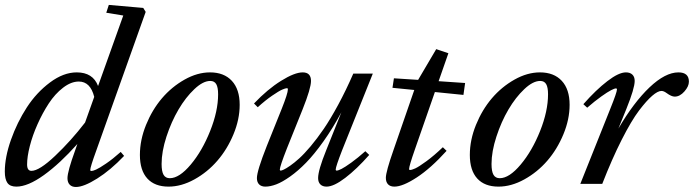

<svg xmlns="http://www.w3.org/2000/svg" viewBox="-20 -745 2812 778"><path d="M46.4 11.2Q20.5 11.2 10 -3.9Q-0.5 -19 -0.5 -49.8Q-0.5 -107.9 24.4 -178.5Q49.3 -249 88.6 -309.6Q127.9 -370.1 182.6 -410.9Q237.3 -451.7 291 -451.7Q356.4 -451.7 377.4 -396.5L479.5 -682.1L410.6 -693.4L420.9 -725.1L560.5 -712.9L570.3 -696.8L370.1 -134.8Q345.7 -67.9 345.7 -56.2Q345.7 -52.2 350.6 -52.2Q356.4 -52.2 369.4 -57.9Q382.3 -63.5 409.9 -82.3Q437.5 -101.1 469.2 -129.4L482.9 -113.3Q428.2 -55.7 373.8 -21.5Q319.3 12.7 287.6 12.7Q271.5 12.7 262.5 3.4Q253.4 -5.9 253.4 -22.9Q253.4 -50.3 284.7 -136.2L293.5 -161.6Q223.1 -82.5 158 -35.6Q92.8 11.2 46.4 11.2ZM89.8 -78.6Q89.8 -52.7 107.4 -52.7Q139.2 -52.7 203.4 -113.5Q267.6 -174.3 324.7 -248.5L361.8 -352.5Q346.2 -414.6 299.3 -414.6Q268.1 -414.6 235.6 -389.6Q203.1 -364.7 177.7 -325.9Q152.3 -287.1 132.1 -241.7Q111.8 -196.3 100.8 -153.1Q89.8 -109.9 89.8 -78.6Z M663.1 11.2Q606.9 11.2 576.9 -21.7Q546.9 -54.7 546.9 -117.2Q546.9 -177.7 571.8 -239Q596.7 -300.3 636.2 -346.7Q675.8 -393.1 727.8 -422.4Q779.8 -451.7 831.1 -451.7Q887.7 -451.7 919.4 -417.5Q951.2 -383.3 951.2 -320.3Q951.2 -261.2 926 -200.7Q900.9 -140.1 860.8 -93.8Q820.8 -47.4 767.8 -18.1Q714.8 11.2 663.1 11.2ZM668 -22.9Q706.5 -22.9 752.9 -78.1Q799.3 -133.3 831.5 -214.1Q863.8 -294.9 863.8 -362.8Q863.8 -391.1 856.2 -404.1Q848.6 -417 832 -417Q802.7 -417 767.6 -383.8Q732.4 -350.6 703.4 -301.3Q674.3 -252 654.5 -191.4Q634.8 -130.9 634.8 -80.6Q634.8 -50.3 642.8 -36.6Q650.9 -22.9 668 -22.9Z M1055.2 11.2Q1039.1 11.2 1030 2.2Q1021 -6.8 1021 -23.4Q1021 -52.2 1061 -153.3L1121.6 -304.2Q1146.5 -366.7 1146.5 -382.8Q1146.5 -387.7 1143.1 -387.7Q1136.7 -387.7 1123.3 -381.8Q1109.9 -376 1082.8 -357.4Q1055.7 -338.9 1024.4 -310.5L1009.3 -325.7Q1064 -383.3 1118.9 -417.5Q1173.8 -451.7 1206.5 -451.7Q1240.2 -451.7 1240.2 -417Q1240.2 -387.2 1206.5 -302.7L1142.6 -143.6Q1113.8 -70.3 1113.8 -57.1Q1113.8 -53.7 1117.7 -53.7Q1121.1 -53.7 1130.1 -57.9Q1139.2 -62 1156 -73.7Q1172.9 -85.4 1192.6 -103.3Q1212.4 -121.1 1238.8 -152.3Q1265.1 -183.6 1292 -222.9Q1318.8 -262.2 1350.3 -320.3Q1381.8 -378.4 1411.6 -446.8H1490.7L1366.7 -137.2Q1340.3 -69.3 1340.3 -58.1Q1340.3 -53.7 1344.2 -53.7Q1350.1 -53.7 1363.8 -60.5Q1377.4 -67.4 1403.6 -86.2Q1429.7 -105 1460.4 -132.3L1476.1 -117.2Q1425.3 -59.6 1378.9 -24.2Q1332.5 11.2 1303.2 11.2Q1287.1 11.2 1278.1 2.2Q1269 -6.8 1269 -23.4Q1269 -55.2 1301.8 -136.2L1363.3 -290Q1328.1 -224.6 1290.5 -171.9Q1252.9 -119.1 1220.2 -85.7Q1187.5 -52.2 1155.8 -29.8Q1124 -7.3 1099.6 2Q1075.2 11.2 1055.2 11.2Z M1578.1 11.2Q1561.5 11.2 1552.5 2Q1543.5 -7.3 1543.5 -24.4Q1543.5 -48.8 1574.7 -137.7L1658.7 -380.4L1570.3 -389.2L1576.2 -427.7L1674.3 -421.4L1747.6 -545.9L1796.9 -529.3L1757.3 -416L1864.7 -408.7L1857.9 -360.4L1742.2 -372.1L1661.1 -139.2Q1637.7 -72.3 1637.7 -60.1Q1637.7 -56.2 1641.6 -56.2Q1648.4 -56.2 1662.8 -62.7Q1677.2 -69.3 1708 -91.8Q1738.8 -114.3 1774.4 -148.4L1789.6 -133.8Q1725.6 -63 1668.7 -25.9Q1611.8 11.2 1578.1 11.2Z M2000 11.2Q1943.8 11.2 1913.8 -21.7Q1883.8 -54.7 1883.8 -117.2Q1883.8 -177.7 1908.7 -239Q1933.6 -300.3 1973.1 -346.7Q2012.7 -393.1 2064.7 -422.4Q2116.7 -451.7 2168 -451.7Q2224.6 -451.7 2256.3 -417.5Q2288.1 -383.3 2288.1 -320.3Q2288.1 -261.2 2262.9 -200.7Q2237.8 -140.1 2197.8 -93.8Q2157.7 -47.4 2104.7 -18.1Q2051.8 11.2 2000 11.2ZM2004.9 -22.9Q2043.5 -22.9 2089.8 -78.1Q2136.2 -133.3 2168.5 -214.1Q2200.7 -294.9 2200.7 -362.8Q2200.7 -391.1 2193.1 -404.1Q2185.5 -417 2168.9 -417Q2139.6 -417 2104.5 -383.8Q2069.3 -350.6 2040.3 -301.3Q2011.2 -252 1991.5 -191.4Q1971.7 -130.9 1971.7 -80.6Q1971.7 -50.3 1979.7 -36.6Q1987.8 -22.9 2004.9 -22.9Z M2331.5 0 2452.6 -303.2Q2480 -371.1 2480 -382.8Q2480 -386.7 2475.6 -386.7Q2470.2 -386.7 2456.3 -379.6Q2442.4 -372.6 2416.3 -354Q2390.1 -335.4 2359.4 -308.6L2343.8 -322.8Q2395 -380.9 2441.2 -416.3Q2487.3 -451.7 2516.1 -451.7Q2533.2 -451.7 2542.5 -442.6Q2551.8 -433.6 2551.8 -417Q2551.8 -387.2 2518.1 -303.7L2485.8 -224.1Q2547.9 -330.1 2611.8 -390.9Q2675.8 -451.7 2729 -451.7Q2771.5 -451.7 2771.5 -414.1Q2771.5 -395 2753.2 -374.3Q2734.9 -353.5 2713.9 -353.5Q2700.7 -353.5 2680.7 -368.2Q2669.4 -376.5 2660.2 -376.5Q2645.5 -376.5 2622.8 -356.9Q2600.1 -337.4 2569.3 -296.9Q2538.6 -256.3 2499.3 -179Q2460 -101.6 2420.4 0Z"/></svg>

Font: Elstob 10pt Medium
Style: Italic
Weight: 500
Italic angle: -20°
Designer: Peter S. Baker
Version: Version 1.015